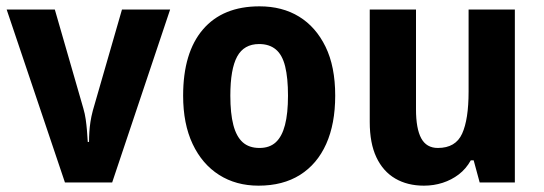

<svg xmlns="http://www.w3.org/2000/svg" viewBox="-20 -576 1716 606"><path d="M185 0 1 -546H153L243 -234Q248 -217 250.5 -199.5Q253 -182 254.5 -164Q256 -146 257 -128H261Q261 -144 262 -159.5Q263 -175 265.5 -191.5Q268 -208 273 -227L365 -546H517L334 0Z M1038 -274Q1038 -185 1009.5 -121.5Q981 -58 927 -24Q873 10 796 10Q725 10 671.5 -24Q618 -58 588 -121.5Q558 -185 558 -274Q558 -410 620.5 -483Q683 -556 799 -556Q871 -556 924 -523.5Q977 -491 1007.5 -428.5Q1038 -366 1038 -274ZM707 -274Q707 -218 716.5 -181.5Q726 -145 746 -127Q766 -109 799 -109Q831 -109 850.5 -127Q870 -145 879.5 -181.5Q889 -218 889 -274Q889 -330 880 -366.5Q871 -403 850.5 -420Q830 -437 798 -437Q750 -437 728.5 -397.5Q707 -358 707 -274Z M1605 -546V0H1494L1475 -70H1466Q1451 -43 1428 -25.5Q1405 -8 1377 1Q1349 10 1318 10Q1266 10 1227.5 -12.5Q1189 -35 1168 -79.5Q1147 -124 1147 -191V-546H1293V-231Q1293 -170 1309.5 -139.5Q1326 -109 1362 -109Q1418 -109 1438.5 -154Q1459 -199 1459 -287V-546Z"/></svg>

Font: Noto Sans Bengali SemiCondensed
Style: Bold
Weight: 700
Width: 4
Designer: Jelle Bosma - Monotype Design Team
Foundry: Monotype Imaging Inc.
Version: Version 2.003